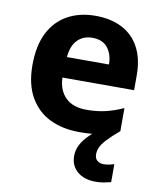

<svg xmlns="http://www.w3.org/2000/svg" viewBox="-87 -625 771 926"><g transform="rotate(10 298.5 -162.0)"><path d="M424 101Q424 121 436 131.5Q448 142 467 142Q483 142 496.5 139Q510 136 519 133V221Q504 225 485.5 228.5Q467 232 443 232Q388 232 354.5 203.5Q321 175 321 127Q321 101 332.5 76.5Q344 52 367.5 27.5Q391 3 426 -21L520 -29Q480 5 459.5 27.5Q439 50 431.5 66.5Q424 83 424 101ZM325 10Q244 10 181.5 -20Q119 -50 83 -112.5Q47 -175 47 -269Q47 -365 79.5 -428.5Q112 -492 170.5 -524Q229 -556 306 -556Q382 -556 437 -527.5Q492 -499 521.5 -443.5Q551 -388 551 -308V-235H200Q202 -173 238 -137.5Q274 -102 341 -102Q392 -102 434 -112Q476 -122 520 -142V-29Q480 -9 435.5 0.5Q391 10 325 10ZM204 -336H410Q410 -385 385 -417Q360 -449 310 -449Q265 -449 237 -420.5Q209 -392 204 -336Z"/></g></svg>

Font: Noto Sans Symbols
Style: Bold
Weight: 700
Version: Version 2.002